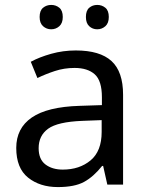

<svg xmlns="http://www.w3.org/2000/svg" viewBox="-20 -750 601 780"><path d="M288 -545Q386 -545 433 -502Q480 -459 480 -365V0H416L399 -76H395Q360 -32 321.5 -11Q283 10 215 10Q142 10 94 -28.5Q46 -67 46 -149Q46 -229 109 -272.5Q172 -316 303 -320L394 -323V-355Q394 -422 365 -448Q336 -474 283 -474Q241 -474 203 -461.5Q165 -449 132 -433L105 -499Q140 -518 188 -531.5Q236 -545 288 -545ZM314 -259Q214 -255 175.5 -227Q137 -199 137 -148Q137 -103 164.5 -82Q192 -61 235 -61Q303 -61 348 -98.5Q393 -136 393 -214V-262ZM141 -681Q141 -707 155 -718.5Q169 -730 188 -730Q207 -730 221 -718.5Q235 -707 235 -681Q235 -656 221 -643.5Q207 -631 188 -631Q169 -631 155 -643.5Q141 -656 141 -681ZM329 -681Q329 -707 342.5 -718.5Q356 -730 375 -730Q394 -730 408 -718.5Q422 -707 422 -681Q422 -656 408 -643.5Q394 -631 375 -631Q356 -631 342.5 -643.5Q329 -656 329 -681Z"/></svg>

Font: Noto Sans Wancho
Style: Regular
Weight: 400
Designer: Monotype Design Team
Foundry: Monotype Imaging Inc.
Version: Version 2.001; ttfautohint (v1.8.4.7-5d5b)